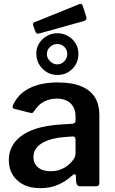

<svg xmlns="http://www.w3.org/2000/svg" viewBox="-20 -969 598 999"><path d="M355 -55Q322 -25 281.5 -7.5Q241 10 190 10Q114 10 70 -30.5Q26 -71 26 -136Q26 -191 59 -231.5Q92 -272 155 -295Q218 -318 307 -322L357 -325Q362 -326 367.5 -329Q373 -332 373 -340V-363Q373 -407 347 -431.5Q321 -456 274 -456Q240 -456 209.5 -440.5Q179 -425 157 -390Q153 -384 149.5 -382Q146 -380 137 -382L53 -403Q48 -405 46 -409Q44 -413 49 -425Q76 -482 135 -511Q194 -540 280 -540Q357 -540 405 -519Q453 -498 475 -460.5Q497 -423 497 -372V-20Q497 -9 493.5 -4.5Q490 0 480 0H395Q386 0 381.5 -7Q377 -14 376 -24L375 -54Q372 -71 355 -55ZM373 -242Q373 -260 358 -259L317 -256Q284 -254 254.5 -246.5Q225 -239 202.5 -226.5Q180 -214 167 -195.5Q154 -177 154 -152Q154 -118 178 -98Q202 -78 244 -78Q272 -78 295 -87Q318 -96 335 -110Q352 -124 362.5 -139.5Q373 -155 373 -171V-242ZM388 -689Q388 -642 356.5 -610.5Q325 -579 279 -579Q233 -579 201 -611.5Q169 -644 169 -691Q169 -720 184 -744Q199 -768 224 -782Q249 -796 278 -796Q309 -796 334 -781.5Q359 -767 373.5 -743Q388 -719 388 -689ZM330 -687Q330 -710 315 -725Q300 -740 277 -740Q257 -740 240.5 -725Q224 -710 224 -687Q224 -667 240.5 -650.5Q257 -634 278 -634Q300 -634 315 -650.5Q330 -667 330 -687ZM410 -940 429 -882Q435 -865 415 -859L185 -795Q176 -793 171.5 -795Q167 -797 164 -805L153 -835Q149 -849 159 -853L394 -948Q405 -952 410 -940Z"/></svg>

Font: Libre Franklin Thin SemiBold
Style: Regular
Weight: 600
Version: Version 3.000